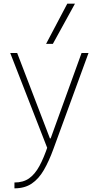

<svg xmlns="http://www.w3.org/2000/svg" viewBox="-20 -810 540 1050"><path d="M59 188Q107 188 139 165.5Q171 143 195.5 98Q220 53 242 -13L243 11L36 -520H74L253 -53H257L426 -520H464L272 5Q248 71 220 119.5Q192 168 153.5 194Q115 220 59 220ZM269 -570H232L348 -790H390Z"/></svg>

Font: M PLUS Code Latin ExtraLight
Style: Regular
Weight: 250
Designer: Coji Morishita
Foundry: UNDERFOREST DESIGN
Version: Version 1.002; ttfautohint (v1.8.3)